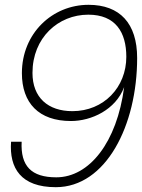

<svg xmlns="http://www.w3.org/2000/svg" viewBox="-20 -764 592 798"><path d="M212 14C420 14 550 -242 550 -523C550 -667 478 -744 348 -744C197 -744 71 -625 71 -460C71 -336 141 -261 275 -261C360 -261 461 -308 496 -402C466 -172 351 -27 214 -27C110 -27 65 -74 70 -175H26C18 -65 67 14 212 14ZM115 -461C115 -607 222 -703 347 -703C460 -703 505 -630 505 -528C505 -401 411 -302 281 -302C180 -302 115 -358 115 -461Z"/></svg>

Font: Nacelle UltraLight
Style: Italic
Weight: 200
Italic angle: -12°
Designer: Sora Sagano
Foundry: Sora Sagano
Version: Version 1.000;FEAKit 1.0